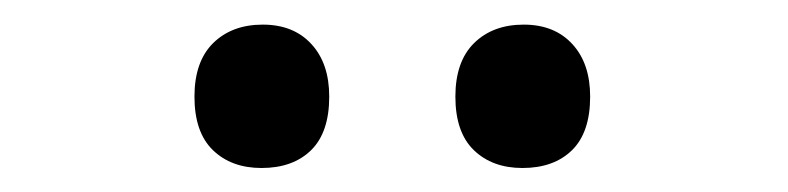

<svg xmlns="http://www.w3.org/2000/svg" viewBox="-20 -740 640 156"><path d="M404.5 -603.5Q380 -603.5 365 -618Q350 -632.5 350 -661.5Q350 -690 365.2 -705Q380.5 -720 405.5 -720Q430.5 -720 445 -704.2Q459.5 -688.5 459.5 -661.5Q459.5 -632.5 444.8 -618Q430 -603.5 404.5 -603.5ZM192.5 -603.5Q168 -603.5 153 -618Q138 -632.5 138 -661.5Q138 -690 153.2 -705Q168.5 -720 193.5 -720Q218.5 -720 233 -704.2Q247.5 -688.5 247.5 -661.5Q247.5 -632.5 232.8 -618Q218 -603.5 192.5 -603.5Z"/></svg>

Font: Commissioner Thin
Style: Regular
Weight: 400
Version: Version 1.000